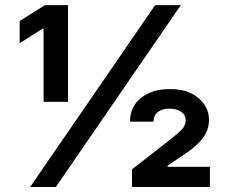

<svg xmlns="http://www.w3.org/2000/svg" viewBox="-20 -748 904 768"><path d="M154.3 -340.8V-633.6H151L58.6 -575.2V-663.9L159.6 -727.5H252V-340.8ZM100.6 0 600.6 -727.5H703.3L203.3 0ZM508 0V-70.7L664.6 -192.8Q690 -212.8 706.2 -229.2Q722.5 -245.6 722.5 -266.6Q722.5 -289.5 703.7 -301.5Q684.9 -313.5 657.2 -313.5Q629.3 -313.5 611.7 -300.2Q594 -286.9 594.3 -261.3H500.2Q499.9 -322.2 544.9 -357.1Q589.8 -392.1 659.4 -391.6Q730.8 -392.1 773.2 -356.2Q815.7 -320.4 816 -268.6Q816 -240.5 804.2 -216.6Q792.3 -192.6 768.1 -170Q743.8 -147.4 705.9 -123L650 -84.8V-80.7H819.7V0Z"/></svg>

Font: GitLab Sans
Style: Regular
Weight: 400
Designer: Rasmus Andersson
Foundry: Modifications by GitLab B.V., manufactured by rsms
Version: Version 4.000;git-c8fb6b7